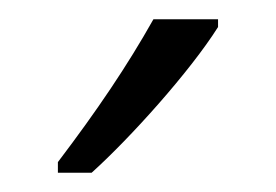

<svg xmlns="http://www.w3.org/2000/svg" viewBox="-20 -785 286 199"><path d="M206 -757V-765H139C112 -717 81 -671 40 -617V-606H75C115 -642 177 -711 206 -757Z"/></svg>

Font: Noto Sans Bengali ExtraCondensed Light
Style: Regular
Weight: 300
Width: 2
Designer: Joana Ranito - Universal Thirst; Jelle Bosma - Monotype Design Team
Foundry: Universal Thirst ehf.
Version: Version 3.000